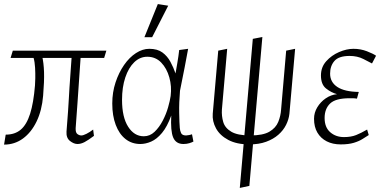

<svg xmlns="http://www.w3.org/2000/svg" viewBox="-37 -699 1885 944"><path d="M-17 12 -9 -37Q36 -37 65 -61.5Q94 -86 111 -139.5Q128 -193 135 -279Q136 -290 136.5 -314Q137 -338 135.5 -366Q134 -394 128 -415L170 -424Q178 -390 179.5 -345Q181 -300 175 -228Q169 -156 143 -102Q117 -48 76 -18Q35 12 -17 12ZM344 9Q326 9 307 -6Q288 -21 290 -52Q295 -113 297.5 -151Q300 -189 301.5 -215Q303 -241 304.5 -267Q306 -293 309 -331Q312 -369 316 -430L361 -440Q357 -378 352.5 -316.5Q348 -255 344 -193Q340 -131 335 -69Q334 -47 343.5 -40Q353 -33 363 -33Q372 -33 388 -41Q404 -49 421 -62L425 -31Q397 -10 379 -0.5Q361 9 344 9ZM15 -414 26 -450H486L475 -414Z M653 9Q611 9 580 -15.5Q549 -40 532 -85Q515 -130 515 -190Q515 -245 531 -293.5Q547 -342 573 -379.5Q599 -417 631.5 -438Q664 -459 697 -459Q737 -459 761.5 -441Q786 -423 801 -395Q816 -367 826 -338Q829 -355 835 -390Q841 -425 844 -453L888 -459Q881 -421 871 -368.5Q861 -316 848 -253Q843 -195 844 -143.5Q845 -92 847 -70Q848 -56 853.5 -44.5Q859 -33 878 -33Q883 -33 893 -35Q903 -37 907 -39L914 -3Q907 1 894 5Q881 9 865 9Q828 9 814.5 -23Q801 -55 805 -131Q785 -76 759.5 -45.5Q734 -15 706.5 -3Q679 9 653 9ZM670 -29Q700 -29 723 -51Q746 -73 763 -105.5Q780 -138 789.5 -171.5Q799 -205 802 -227Q808 -274 795.5 -318.5Q783 -363 755.5 -391.5Q728 -420 687 -420Q651 -420 623 -393Q595 -366 579 -318Q563 -270 563 -208Q563 -123 593 -76Q623 -29 670 -29ZM673 -516 739 -679 790 -671 711 -516Z M1189 11Q1127 11 1085.5 -11Q1044 -33 1025 -68Q1006 -103 1009 -140L1036 -450L1080 -459L1054 -160Q1052 -129 1060.5 -99.5Q1069 -70 1100 -51.5Q1131 -33 1193 -33Q1256 -33 1287.5 -51.5Q1319 -70 1331 -99.5Q1343 -129 1345 -160L1370 -450L1414 -459L1386 -140Q1383 -112 1369.5 -85Q1356 -58 1331.5 -36.5Q1307 -15 1271.5 -2Q1236 11 1189 11ZM1142 225 1206 -508 1253 -517 1189 215Z M1638 11Q1599 11 1569.5 -4Q1540 -19 1523.5 -47Q1507 -75 1507 -115Q1507 -145 1523 -171.5Q1539 -198 1564.5 -215.5Q1590 -233 1620 -236Q1591 -244 1566 -264Q1541 -284 1541 -328Q1541 -369 1567 -398Q1593 -427 1630 -443Q1667 -459 1701 -459Q1736 -459 1767 -447Q1798 -435 1812 -425L1792 -387Q1779 -394 1749.5 -409Q1720 -424 1682 -424Q1629 -424 1607.5 -399.5Q1586 -375 1586 -337Q1586 -295 1621.5 -271.5Q1657 -248 1727 -247L1718 -214Q1712 -215 1707 -215.5Q1702 -216 1696.5 -216Q1691 -216 1682 -216Q1613 -216 1586 -190Q1559 -164 1559 -119Q1559 -73 1586.5 -49Q1614 -25 1654 -25Q1689 -25 1714 -35Q1739 -45 1768 -62L1776 -35Q1763 -27 1746 -16Q1729 -5 1703 3Q1677 11 1638 11Z"/></svg>

Font: Ancizar Sans Thin
Style: Italic
Weight: 100
Italic angle: -4°
Designer: Cesar Puertas, Viviana Monsalve, Julian Moncada, Julian Prieto, Jose Castro, Mariel Hernandez, Felipe Aragon, Sara Alarc
Version: Version 8.100